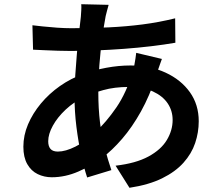

<svg xmlns="http://www.w3.org/2000/svg" viewBox="-20 -828 1040 912"><path d="M496 -805Q492 -791 488.5 -777.5Q485 -764 482 -752Q473 -705 465 -644.5Q457 -584 452 -518.5Q447 -453 447 -390Q447 -312 455 -246.5Q463 -181 477.5 -125.5Q492 -70 509 -20L394 15Q379 -30 365.5 -92Q352 -154 343 -225.5Q334 -297 334 -370Q334 -420 337.5 -470.5Q341 -521 345 -570.5Q349 -620 354.5 -665.5Q360 -711 364 -748Q365 -762 366 -778.5Q367 -795 366 -808ZM318 -694Q413 -694 496.5 -698Q580 -702 657.5 -712Q735 -722 812 -741L813 -625Q761 -616 698.5 -608.5Q636 -601 568.5 -596Q501 -591 436 -588.5Q371 -586 314 -586Q288 -586 255.5 -587Q223 -588 191.5 -589.5Q160 -591 137 -592L134 -708Q151 -706 183 -702.5Q215 -699 251.5 -696.5Q288 -694 318 -694ZM749 -548Q746 -539 740 -523Q734 -507 728.5 -490Q723 -473 720 -463Q691 -373 649.5 -298.5Q608 -224 560 -168.5Q512 -113 465 -78Q416 -41 353 -13.5Q290 14 226 14Q190 14 159 -1Q128 -16 109.5 -48.5Q91 -81 91 -131Q91 -185 113 -237Q135 -289 174 -336Q213 -383 265 -419.5Q317 -456 377 -477Q426 -495 484.5 -506Q543 -517 600 -517Q693 -517 766.5 -483Q840 -449 882 -390Q924 -331 924 -252Q924 -199 907 -148.5Q890 -98 851.5 -55Q813 -12 750 19Q687 50 595 64L529 -41Q625 -52 685 -84.5Q745 -117 772.5 -163Q800 -209 800 -258Q800 -302 776.5 -337Q753 -372 706.5 -393.5Q660 -415 592 -415Q524 -415 470.5 -400Q417 -385 381 -368Q331 -344 292 -307.5Q253 -271 231 -231Q209 -191 209 -157Q209 -133 220 -120.5Q231 -108 255 -108Q291 -108 338 -131.5Q385 -155 431 -198Q485 -248 533 -318Q581 -388 612 -492Q615 -502 618 -518Q621 -534 623.5 -550.5Q626 -567 627 -577Z"/></svg>

Font: Noto Sans SC Thin
Style: Bold
Weight: 700
Version: Version 2.004-H2;hotconv 1.0.118;makeotfexe 2.5.65603